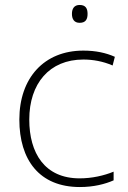

<svg xmlns="http://www.w3.org/2000/svg" viewBox="-20 -744 514 774"><path d="M301 -724C279 -724 270 -709 270 -688C270 -667 279 -652 301 -652C326 -652 333 -667 333 -688C333 -709 326 -724 301 -724ZM302 10C358 10 404 -2 438 -17V-52C399 -36 351 -25 301 -25C160 -25 98 -127 98 -262C98 -407 179 -504 316 -504C354 -504 395 -497 434 -480L443 -515C407 -531 366 -540 316 -540C158 -540 58 -430 58 -262C58 -100 138 10 302 10Z"/></svg>

Font: Noto Sans Ethiopic ExtraLight
Style: Regular
Weight: 200
Designer: Monotype Design Team
Foundry: Monotype Imaging Inc.
Version: Version 2.102